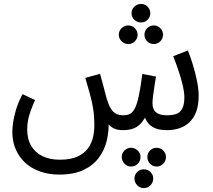

<svg xmlns="http://www.w3.org/2000/svg" viewBox="-20 -660 1089 981"><path d="M282 232Q231 232 187 217Q143 202 111 173.5Q79 145 61 104.5Q43 64 43 13Q43 -3 46.5 -31Q50 -59 61 -97Q72 -135 95 -179L159 -149Q146 -119 136.5 -93Q127 -67 123 -44.5Q119 -22 119 1Q119 51 139.5 85.5Q160 120 197.5 138Q235 156 285 156Q342 156 377 139.5Q412 123 430.5 96.5Q449 70 455.5 40Q462 10 462 -18Q462 -67 456 -104.5Q450 -142 439.5 -179Q429 -216 416 -262L491 -283Q502 -245 508 -221.5Q514 -198 517.5 -184.5Q521 -171 524 -160Q535 -123 547 -104Q559 -85 574.5 -78Q590 -71 609 -71Q628 -71 642 -77Q656 -83 667.5 -103.5Q679 -124 688.5 -166.5Q698 -209 707 -282L777 -269Q774 -251 770 -225Q766 -199 762.5 -173Q759 -147 759 -130Q759 -116 765 -102Q771 -88 787.5 -79.5Q804 -71 835 -71Q859 -71 878.5 -77Q898 -83 910 -103Q922 -123 922 -163Q922 -188 914 -222.5Q906 -257 893 -296Q880 -335 865 -373L940 -402Q953 -370 965.5 -329Q978 -288 986.5 -246.5Q995 -205 995 -171Q995 -123 982.5 -89.5Q970 -56 947.5 -35Q925 -14 896 -4.5Q867 5 834 5Q807 5 786 -0.5Q765 -6 749.5 -18.5Q734 -31 724.5 -50.5Q715 -70 711 -97H739Q724 -60 706.5 -37.5Q689 -15 665.5 -5Q642 5 608 5Q581 5 563 -3.5Q545 -12 533.5 -25.5Q522 -39 515.5 -56.5Q509 -74 505 -92L535 -41Q537 10 525.5 58.5Q514 107 484.5 146.5Q455 186 405.5 209Q356 232 282 232ZM701 -545Q681 -545 666.5 -559Q652 -573 652 -592Q652 -612 666.5 -626Q681 -640 701 -640Q720 -640 734 -626Q748 -612 748 -592Q748 -573 734 -559Q720 -545 701 -545ZM636 -435Q616 -435 601.5 -449Q587 -463 587 -482Q587 -502 601 -516Q615 -530 636 -530Q655 -530 669 -516Q683 -502 683 -482Q683 -463 669 -449Q655 -435 636 -435ZM766 -435Q746 -435 732 -449Q718 -463 718 -482Q718 -502 732 -516Q746 -530 766 -530Q785 -530 799 -516Q813 -502 813 -482Q813 -463 799 -449Q785 -435 766 -435ZM714 301Q695 301 681 286.5Q667 272 667 252Q667 233 681 219Q695 205 714 205Q735 205 749 219Q763 233 763 252Q763 272 749 286.5Q735 301 714 301ZM780 191Q760 191 746.5 176.5Q733 162 733 142Q733 123 746.5 109Q760 95 780 95Q800 95 814 109Q828 123 828 142Q828 162 814 176.5Q800 191 780 191ZM649 191Q630 191 616 176.5Q602 162 602 142Q602 123 616 109Q630 95 649 95Q669 95 683.5 109Q698 123 698 142Q698 162 684 176.5Q670 191 649 191Z"/></svg>

Font: Noto Sans Arabic Condensed
Style: Regular
Weight: 400
Width: 3
Designer: Monotype Design Team, Nadine Chahine, Nizar Qandah and Khaled Hosny
Foundry: Monotype Imaging Inc.
Version: Version 2.012